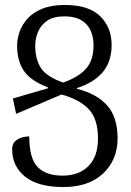

<svg xmlns="http://www.w3.org/2000/svg" viewBox="-20 -744 530 774"><path d="M290 -386Q370 -366 412 -319Q454 -272 454 -186Q454 -100 396 -45Q338 10 235 10Q133 10 81 -32Q29 -74 29 -142Q29 -168 49 -181Q69 -194 98 -194Q98 -105 132 -70.5Q166 -36 232 -36Q298 -36 336.5 -74.5Q375 -113 375 -186Q375 -264 338 -303.5Q301 -343 228 -363L45 -285L32 -347L173 -388V-392Q104 -418 76.5 -458Q49 -498 49 -560Q49 -586 58.5 -614.5Q68 -643 90 -668Q112 -693 149.5 -708.5Q187 -724 241 -724Q338 -724 384 -678.5Q430 -633 430 -563Q430 -495 393.5 -452.5Q357 -410 290 -389ZM122 -560Q122 -506 144.5 -470.5Q167 -435 235 -411Q300 -435 328.5 -469Q357 -503 357 -561Q357 -616 327.5 -647Q298 -678 240 -678Q195 -678 169.5 -660Q144 -642 133 -615Q122 -588 122 -560Z"/></svg>

Font: Noto Serif Armenian Condensed
Style: Regular
Weight: 400
Width: 3
Designer: Monotype Design Team
Foundry: Monotype Imaging Inc.
Version: Version 2.008; ttfautohint (v1.8.4.7-5d5b)